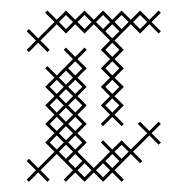

<svg xmlns="http://www.w3.org/2000/svg" viewBox="-20 -346 330 370"><path d="M75.7 0 57.9 -17.9 89.3 -49.3 120.7 -17.9 102.9 0 107.1 4.3 125 -13.6 142.9 4.3 160.7 -13.6 178.6 4.3 196.4 -13.6 214.3 4.3 218.6 0 200.7 -17.9 232.1 -49.3 250 -31.4 254.3 -35.7 236.4 -53.6 267.9 -85 285.7 -67.1 290 -71.4 272.1 -89.3 290 -107.1 285.7 -111.4 267.9 -93.6 250 -111.4 245.7 -107.1 263.6 -89.3 232.1 -57.9 214.3 -75.7 196.4 -57.9 178.6 -75.7 174.3 -71.4 192.1 -53.6 160.7 -22.1 129.3 -53.6 147.1 -71.4 129.3 -89.3 147.1 -107.1 129.3 -125 147.1 -142.9 129.3 -160.7 147.1 -178.6 129.3 -196.4 147.1 -214.3 129.3 -232.1 147.1 -250 142.9 -254.3 125 -236.4 107.1 -254.3 102.9 -250 120.7 -232.1 89.3 -200.7 71.4 -218.6 67.1 -214.3 85 -196.4 67.1 -178.6 85 -160.7 67.1 -142.9 85 -125 67.1 -107.1 85 -89.3 67.1 -71.4 85 -53.6 53.6 -22.1 35.7 -40 31.4 -35.7 49.3 -17.9 31.4 0 35.7 4.3 53.6 -13.6 71.4 4.3ZM178.6 -31.4 192.1 -17.9 178.6 -4.3 165 -17.9ZM111.4 -35.7 125 -49.3 138.6 -35.7 125 -22.1ZM111.4 -71.4 125 -85 138.6 -71.4 125 -57.9ZM111.4 -107.1 125 -120.7 138.6 -107.1 125 -93.6ZM111.4 -142.9 125 -156.4 138.6 -142.9 125 -129.3ZM111.4 -178.6 125 -192.1 138.6 -178.6 125 -165ZM107.1 -210 120.7 -196.4 107.1 -182.9 93.6 -196.4ZM107.1 -174.3 120.7 -160.7 107.1 -147.1 93.6 -160.7ZM107.1 -138.6 120.7 -125 107.1 -111.4 93.6 -125ZM107.1 -102.9 120.7 -89.3 107.1 -75.7 93.6 -89.3ZM107.1 -67.1 120.7 -53.6 107.1 -40 93.6 -53.6ZM75.7 -250 57.9 -267.9 89.3 -299.3 107.1 -281.4 125 -299.3 142.9 -281.4 160.7 -299.3 192.1 -267.9 174.3 -250 192.1 -232.1 174.3 -214.3 192.1 -196.4 174.3 -178.6 192.1 -160.7 174.3 -142.9 192.1 -125 174.3 -107.1 178.6 -102.9 196.4 -120.7 214.3 -102.9 218.6 -107.1 200.7 -125 218.6 -142.9 200.7 -160.7 218.6 -178.6 200.7 -196.4 218.6 -214.3 200.7 -232.1 218.6 -250 200.7 -267.9 232.1 -299.3 250 -281.4 267.9 -299.3 285.7 -281.4 290 -285.7 272.1 -303.6 290 -321.4 285.7 -325.7 267.9 -307.9 250 -325.7 232.1 -307.9 214.3 -325.7 196.4 -307.9 178.6 -325.7 160.7 -307.9 142.9 -325.7 125 -307.9 107.1 -325.7 89.3 -307.9 71.4 -325.7 67.1 -321.4 85 -303.6 53.6 -272.1 35.7 -290 31.4 -285.7 49.3 -267.9 31.4 -250 35.7 -245.7 53.6 -263.6 71.4 -245.7ZM182.9 -285.7 196.4 -299.3 210 -285.7 196.4 -272.1ZM75.7 -71.4 89.3 -85 102.9 -71.4 89.3 -57.9ZM75.7 -107.1 89.3 -120.7 102.9 -107.1 89.3 -93.6ZM75.7 -142.9 89.3 -156.4 102.9 -142.9 89.3 -129.3ZM75.7 -178.6 89.3 -192.1 102.9 -178.6 89.3 -165ZM93.6 -303.6 107.1 -317.1 120.7 -303.6 107.1 -290ZM111.4 -214.3 125 -227.9 138.6 -214.3 125 -200.7ZM129.3 -17.9 142.9 -31.4 156.4 -17.9 142.9 -4.3ZM129.3 -303.6 142.9 -317.1 156.4 -303.6 142.9 -290ZM165 -303.6 178.6 -317.1 192.1 -303.6 178.6 -290ZM182.9 -35.7 196.4 -49.3 210 -35.7 196.4 -22.1ZM182.9 -142.9 196.4 -156.4 210 -142.9 196.4 -129.3ZM182.9 -178.6 196.4 -192.1 210 -178.6 196.4 -165ZM182.9 -214.3 196.4 -227.9 210 -214.3 196.4 -200.7ZM182.9 -250 196.4 -263.6 210 -250 196.4 -236.4ZM200.7 -53.6 214.3 -67.1 227.9 -53.6 214.3 -40ZM200.7 -303.6 214.3 -317.1 227.9 -303.6 214.3 -290ZM236.4 -303.6 250 -317.1 263.6 -303.6 250 -290Z"/></svg>

Font: Gossip Low Cross Stitch
Style: Regular
Weight: 300
Width: 3
Designer: Deborah Khodanovich
Version: Version 1.001;Glyphs 3.3.1 (3343)